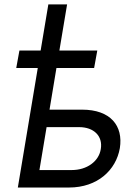

<svg xmlns="http://www.w3.org/2000/svg" viewBox="-20 -838 622 858"><path d="M414.8 -612.2H245.4L279.8 -818.2H196L161.6 -612.2H66.8L52.6 -534.1H148.8L59.7 0H288.4C416.2 0 498.6 -78.1 515.6 -176.1C531.2 -275.6 474.4 -348 346.6 -348H201.3L232.2 -534.1H400.6ZM156.2 -78.1 188.2 -269.9H333.8C399.1 -269.9 440.3 -230.1 430.4 -171.9C421.9 -116.5 367.9 -78.1 301.1 -78.1Z"/></svg>

Font: Magic Ui Pro
Style: Italic
Weight: 400
Italic angle: -9.39999°
Designer: Stefan Endress, Andreas Faust
Version: Version 1.000;FEAKit 1.0